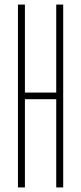

<svg xmlns="http://www.w3.org/2000/svg" viewBox="-20 -820 355 840"><path d="M58.5 0V-800H89V-415H226V-800H256.5V0H226V-386H89V0Z"/></svg>

Font: Big Shoulders Display ExtraLight
Style: Regular
Weight: 250
Designer: Patric King
Foundry: XO Type Co
Version: Version 2.002